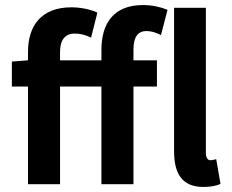

<svg xmlns="http://www.w3.org/2000/svg" viewBox="-20 -730 918 761"><path d="M27 -486V-387H91V0H218V-387H382V0H509V-387H602V-491H509V-534C509 -584 527 -607 561 -607C577 -607 597 -602 618 -591L644 -691C618 -702 583 -710 547 -710C429 -710 382 -636 382 -532V-491H218V-525C218 -573 240 -597 275 -597C299 -597 317 -592 341 -581L366 -680C338 -693 300 -701 263 -701C143 -701 91 -627 91 -525V-491ZM670 -699V-130C670 -43 701 11 786 11C813 11 836 7 854 -1L837 -99C821 -95 817 -95 813 -95C805 -95 796 -103 796 -124V-699Z"/></svg>

Font: Source Sans Pro SemBd
Style: Regular
Weight: 700
Designer: Paul D. Hunt
Foundry: Adobe Systems Incorporated
Version: Version 2.020;PS 2.0;hotconv 1.0.86;makeotf.lib2.5.63406